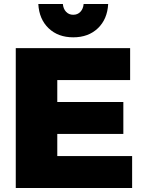

<svg xmlns="http://www.w3.org/2000/svg" viewBox="-20 -942 723 962"><path d="M399 -922H522Q518 -846 470.5 -800.5Q423 -755 347 -755Q271 -755 223.5 -800.5Q176 -846 172 -922H295Q297 -898 311 -883Q325 -868 347 -868Q369 -868 383 -883Q397 -898 399 -922ZM632 -541H267V-431H598V-271H267V-160H642V0H59V-701H632Z"/></svg>

Font: Montserrat Extra Bold
Style: Regular
Weight: 800
Designer: Julieta Ulanovsky
Foundry: Julieta Ulanovsky
Version: Version 3.001;PS 003.001;hotconv 1.0.70;makeotf.lib2.5.58329